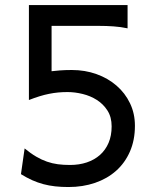

<svg xmlns="http://www.w3.org/2000/svg" viewBox="-20 -733 626 765"><path d="M95.2 -712.9H488.3V-620.1Q460.4 -626 432.4 -627.9Q404.3 -629.9 373.5 -629.9H185.5V-449.2Q196.8 -450.7 218 -452.4Q239.3 -454.1 266.1 -454.1Q318.8 -454.1 364.5 -437.7Q410.2 -421.4 444.3 -391.8Q478.5 -362.3 498 -321.5Q517.6 -280.8 517.6 -231.9Q517.6 -174.8 497.8 -129.4Q478 -84 442.6 -52.5Q407.2 -21 358.6 -4.4Q310.1 12.2 252.9 12.2Q224.6 12.2 200 9.5Q175.3 6.8 152.6 0.7Q129.9 -5.4 108.2 -15.1Q86.4 -24.9 63.5 -39.1L78.1 -141.6Q102.5 -121.6 124.3 -108.9Q146 -96.2 167.2 -88.9Q188.5 -81.5 210.7 -78.6Q232.9 -75.7 258.8 -75.7Q295.4 -75.7 325.9 -85.9Q356.4 -96.2 378.4 -115.7Q400.4 -135.3 412.6 -163.8Q424.8 -192.4 424.8 -229.5Q424.8 -266.6 408.2 -292.5Q391.6 -318.4 366 -334.7Q340.3 -351.1 309.3 -358.6Q278.3 -366.2 249 -366.2Q229.5 -366.2 211.7 -364.5Q193.8 -362.8 175.5 -359.1Q157.2 -355.5 137.5 -349.4Q117.7 -343.3 95.2 -334.5Z"/></svg>

Font: Andika Phon
Style: Regular
Weight: 400
Designer: Victor Gaultney, Annie Olsen, Julie Remington, Don Collingsworth, Eric Hays, Becca Hirsbrunner
Foundry: SIL International
Version: Version 5.000